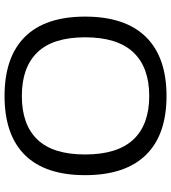

<svg xmlns="http://www.w3.org/2000/svg" viewBox="26 -772 752 844"><g transform="rotate(-90 402.0 -350.0)"><path d="M402 6Q231 6 142.5 -85Q54 -176 54 -352Q54 -527 142.5 -616.5Q231 -706 402 -706Q573 -706 662 -616.5Q751 -527 751 -352Q751 -176 662 -85Q573 6 402 6ZM402 -70Q528 -70 594 -140Q660 -210 660 -352Q660 -493 594 -561.5Q528 -630 402 -630Q276 -630 210.5 -561.5Q145 -493 145 -352Q145 -210 210.5 -140Q276 -70 402 -70Z"/></g></svg>

Font: Asap Semi Expanded
Style: Regular
Weight: 400
Width: 6
Designer: Pablo Cosgaya
Foundry: Omnibus-Type
Version: Version 3.001; ttfautohint (v1.8.4.7-5d5b)